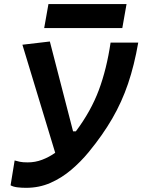

<svg xmlns="http://www.w3.org/2000/svg" viewBox="-20 -899 689 929"><path d="M106.4 9.8Q83.5 9.8 63.7 7.3Q43.9 4.9 31.2 -2.4L50.8 -122.6Q63 -119.1 76.4 -116.2Q89.8 -113.3 114.3 -113.3Q150.4 -113.3 183.8 -126Q217.3 -138.7 247.1 -159.7L88.4 -682.6L221.2 -698.2L333.5 -263.7H347.2Q419.9 -360.8 458 -462.6Q496.1 -564.5 515.1 -692.9H648.9Q629.9 -583.5 599.6 -494.1Q569.3 -404.8 522.9 -325Q476.6 -245.1 409.2 -163.1Q370.6 -116.2 324.2 -76.9Q277.8 -37.6 223.6 -13.9Q169.4 9.8 106.4 9.8ZM193.8 -763.2 214.4 -879.4H592.3L571.8 -763.2Z"/></svg>

Font: CaskaydiaCove NF
Style: Bold Italic
Weight: 700
Italic angle: -10°
Designer: Aaron Bell
Foundry: Saja Typeworks
Version: Version 2111.001; VTT 6.35;Nerd Fonts 3.2.1